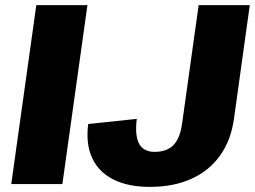

<svg xmlns="http://www.w3.org/2000/svg" viewBox="-20 -720 997 751"><path d="M322 -700 224 0H24L122 -700ZM566 11Q481 11 423.5 -18Q366 -47 340.5 -102Q315 -157 325 -235L515 -255Q507 -190 524 -158Q541 -126 585 -126Q633 -126 658.5 -152.5Q684 -179 692 -235L757 -700H957L895 -254Q883 -170 840 -110.5Q797 -51 727.5 -20Q658 11 566 11Z"/></svg>

Font: Pathway Extreme 28pt ExtraBold
Style: Italic
Weight: 800
Italic angle: -8°
Designer: Eduardo Rodriguez Tunni
Foundry: Eduardo Rodriguez Tunni
Version: Version 1.001;gftools[0.9.26]